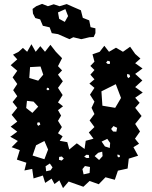

<svg xmlns="http://www.w3.org/2000/svg" viewBox="-20 -947 786 990"><path d="M334 -11 305 23 286 -17 261 2 246 -26 213 -4 201 -42 153 -27 146 -76 106 -68 116 -108 67 -124 82 -173 40 -188 72 -220 33 -242 69 -268 35 -294 69 -320 40 -355 69 -391 45 -421 69 -451 48 -482 69 -514 45 -548 69 -582 35 -611 69 -641 47 -665 76 -680 98 -700 120 -680 142 -719 164 -680 188 -709 212 -680 240 -716 268 -680 300 -647 279 -606 300 -584 279 -562 304 -528 279 -494 303 -457 279 -419 305 -399 279 -379 295 -351 279 -324 299 -292 279 -260 303 -244 288 -221 327 -214 337 -176 376 -208 416 -179 422 -221 462 -232 438 -264 467 -292 442 -326 467 -359 452 -391 467 -423 444 -459 467 -494 441 -516 467 -538 446 -562 467 -586 446 -607 467 -629 457 -667 494 -680 518 -711 542 -680 578 -701 614 -680 651 -706 677 -669 704 -645 677 -621 715 -594 677 -566 714 -532 677 -498 716 -470 677 -443 700 -417 677 -391 710 -349 677 -308 702 -269 676 -232 697 -206 668 -188 692 -144 644 -129 638 -78 588 -67 572 -20 524 -33 489 3 442 -14 410 16ZM547 -630 535 -634 527 -624 536 -617 547 -618ZM189 -604 135 -601 131 -545 177 -531 203 -562ZM648 -562 636 -566 635 -554 641 -544 651 -551ZM604 -442 577 -513 503 -476 508 -402 574 -391ZM232 -492 224 -495 219 -487 227 -481 234 -485ZM153 -423 119 -427 115 -390 147 -365 177 -397ZM184 -316H174L171 -307L177 -298L188 -305ZM584 -288 565 -297 553 -282 563 -269 580 -268ZM533 -231 504 -217 521 -192 546 -184 548 -210ZM209 -220 166 -198 148 -145 209 -126 228 -176ZM507 -165 486 -159 468 -142 491 -122 509 -142ZM596 -148 585 -150 586 -140 593 -135 599 -140ZM438 -148 425 -149 414 -139 427 -132 440 -133ZM299 -140 285 -138 284 -123 298 -119 309 -129ZM251 -84 237 -104 215 -90 218 -64 241 -69ZM444 -86 418 -91 405 -75 411 -48 442 -55ZM279 -771 247 -776 236 -806 201 -814 187 -847 162 -854 150 -877 148 -901 167 -915 197 -927 227 -915 257 -925 287 -915 324 -926 360 -910 397 -894 407 -855 440 -842 447 -807 472 -801V-776L463 -756L441 -755L399 -745L358 -755L338 -745ZM317 -900 279 -883 285 -850 314 -834 331 -864Z"/></svg>

Font: Rubik Gemstones
Style: Regular
Weight: 400
Designer: Hubert and Fischer, NaN
Foundry: Hubert and Fischer, NaN
Version: Version 2.200